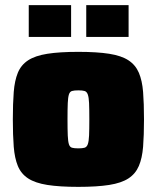

<svg xmlns="http://www.w3.org/2000/svg" viewBox="-20 -720 611 748"><path d="M285 8Q212 8 164.5 0.5Q117 -7 89.5 -25Q62 -43 49.5 -73.5Q37 -104 33.5 -148.5Q30 -193 30 -255Q30 -317 33.5 -361.5Q37 -406 49.5 -436.5Q62 -467 89.5 -485Q117 -503 164.5 -510.5Q212 -518 285 -518Q358 -518 405.5 -510.5Q453 -503 480.5 -485Q508 -467 521 -436.5Q534 -406 537.5 -361.5Q541 -317 541 -255Q541 -193 537.5 -148.5Q534 -104 521 -73.5Q508 -43 480.5 -25Q453 -7 405.5 0.5Q358 8 285 8ZM285 -142Q301 -142 309.5 -144.5Q318 -147 322 -158Q326 -169 327 -192Q328 -215 328 -255Q328 -296 327 -318.5Q326 -341 322 -352Q318 -363 309.5 -365.5Q301 -368 285 -368Q269 -368 260.5 -365.5Q252 -363 248.5 -352Q245 -341 244 -318.5Q243 -296 243 -255Q243 -215 244 -192Q245 -169 248.5 -158Q252 -147 260.5 -144.5Q269 -142 285 -142ZM92 -576V-700H257V-576ZM316 -576V-700H481V-576Z"/></svg>

Font: Saira Thin Black
Style: Regular
Weight: 900
Version: Version 1.101